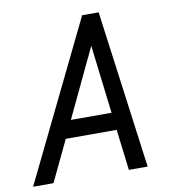

<svg xmlns="http://www.w3.org/2000/svg" viewBox="-95 -781 763 851"><g transform="rotate(-10 286.0 -355.5)"><path d="M394 -184.1H165L77.1 0H-14.6L331.5 -710.9H405.8L501 0H416.5ZM201.7 -262.7H384.8L347.7 -570.3Z"/></g></svg>

Font: TypoPRO Roboto Mono
Style: Italic
Weight: 400
Designer: Google
Version: Version 2.000986; 2015; ttfautohint (v1.3)